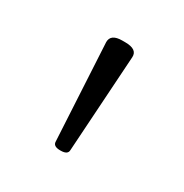

<svg xmlns="http://www.w3.org/2000/svg" viewBox="-72 -762 336 350"><g transform="rotate(30 96.0 -587.0)"><path d="M95 -472Q80 -472 80 -482L69 -685Q69 -702 93 -702H99Q125 -702 124 -685L111 -482Q111 -472 96 -472Z"/></g></svg>

Font: Asap ExtraLight
Style: Regular
Weight: 200
Designer: Pablo Cosgaya
Foundry: Omnibus-Type
Version: Version 3.001; ttfautohint (v1.8.4.7-5d5b)